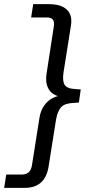

<svg xmlns="http://www.w3.org/2000/svg" viewBox="-79 -725 451 925"><path d="M-59 180 -49 116H24Q46 116 58.5 105.5Q71 95 75 71L111 -157Q117 -194 134.5 -217.5Q152 -241 174.5 -252.5Q197 -264 217 -264V-260Q197 -260 178 -272Q159 -284 149.5 -308Q140 -332 145 -368L180 -596Q184 -620 175.5 -630.5Q167 -641 145 -641H71L81 -705H156Q198 -705 223 -692.5Q248 -680 258 -657.5Q268 -635 263 -603L227 -376Q221 -336 232 -317Q243 -298 283 -296L310 -294L301 -231L272 -229Q232 -227 215 -208Q198 -189 191 -149L155 78Q147 128 118.5 154Q90 180 42 180Z"/></svg>

Font: Nunito Sans 12pt ExtraLight 12pt
Style: Italic
Weight: 400
Italic angle: -9°
Version: Version 3.101;gftools[0.9.27]